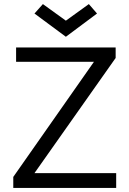

<svg xmlns="http://www.w3.org/2000/svg" viewBox="-20 -920 634 940"><path d="M45 0ZM440 -617.5 45 -53.8V0H548.8V-72.5H148.8L546.2 -636.2V-687.5H58.8V-617.5ZM148.8 -853.8 190 -900 302.5 -818.8 415 -900 455 -853.8 302.5 -740Z"/></svg>

Font: Cambay
Style: Regular
Weight: 400
Designer: Pooja Saxena
Foundry: Pooja Saxena
Version: Version 1.181;PS 001.181;hotconv 1.0.70;makeotf.lib2.5.58329